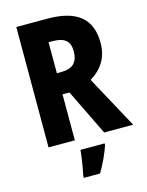

<svg xmlns="http://www.w3.org/2000/svg" viewBox="-136 -797 844 1100"><g transform="rotate(-15 286.5 -246.5)"><path d="M256 -714Q387 -714 450.5 -661.5Q514 -609 514 -502Q514 -436 484.5 -388.5Q455 -341 404 -311L573 0H401L268 -273H227V0H71V-714ZM250 -582H227V-398H252Q305 -398 329 -422.5Q353 -447 353 -495Q353 -541 328 -561.5Q303 -582 250 -582ZM387 72Q374 109 356.5 147Q339 185 317 221H221V208Q225 189 230 162.5Q235 136 238.5 109Q242 82 244 61H387Z"/></g></svg>

Font: Noto Sans Telugu Condensed ExtraBold
Style: Regular
Weight: 800
Width: 3
Designer: Jelle Bosma - Monotype Design Team
Foundry: Monotype Imaging Inc.
Version: Version 2.005; ttfautohint (v1.8.4.7-5d5b)